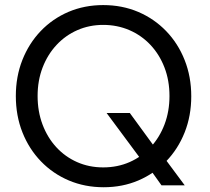

<svg xmlns="http://www.w3.org/2000/svg" viewBox="-20 -748 848 775"><path d="M631.8 0 576.2 -78.1 547.9 -106.4 410.2 -292H503.9L612.3 -143.6L643.6 -110.4L725.6 0ZM398.4 7.8Q322.8 7.8 258.1 -19.5Q193.4 -46.9 145.3 -96.7Q97.2 -146.5 70.6 -213.6Q43.9 -280.8 43.9 -360.4Q43.9 -439 70.3 -505.9Q96.7 -572.8 144.3 -622.6Q191.9 -672.4 256.3 -700Q320.8 -727.5 396.5 -727.5Q473.1 -727.5 537.8 -700Q602.5 -672.4 650.6 -622.6Q698.7 -572.8 725.3 -505.6Q752 -438.5 752 -359.4Q752 -280.3 725.3 -213.4Q698.7 -146.5 650.6 -96.7Q602.5 -46.9 538.3 -19.5Q474.1 7.8 398.4 7.8ZM396.5 -72.3Q454.6 -72.3 503.7 -94Q552.7 -115.7 588.6 -154.8Q624.5 -193.8 644.3 -246.3Q664.1 -298.8 664.1 -360.4Q664.1 -423.3 643.8 -475.8Q623.5 -528.3 587.2 -566.9Q550.8 -605.5 502 -626.5Q453.1 -647.5 396.5 -647.5Q340.8 -647.5 292.7 -626.5Q244.6 -605.5 208.5 -566.9Q172.4 -528.3 152.1 -475.8Q131.8 -423.3 131.8 -360.4Q131.8 -298.3 151.6 -245.6Q171.4 -192.9 207 -154.1Q242.7 -115.2 291 -93.8Q339.4 -72.3 396.5 -72.3Z"/></svg>

Font: Reddit Sans
Style: Regular
Weight: 400
Designer: Stephen Hutchings
Foundry: Reddit
Version: Version 1.014